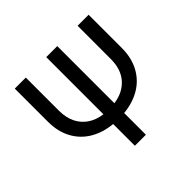

<svg xmlns="http://www.w3.org/2000/svg" viewBox="-169 -895 1083 1083"><g transform="rotate(-45 372.5 -353.5)"><path d="M667 -707V-442.4Q667 -363.8 635.3 -305.2Q603.5 -246.6 546.9 -213.4Q490.2 -180.2 417 -173.3V0H329.1V-173.3Q255.4 -180.2 198.7 -213.4Q142.1 -246.6 110.1 -304.9Q78.1 -363.3 78.1 -442.4V-707H166V-442.4Q166 -386.7 186.5 -345.9Q207 -305.2 243.7 -281.2Q280.3 -257.3 329.1 -251V-707H417V-251.5Q491.2 -261.2 535.2 -310.3Q579.1 -359.4 579.1 -442.4V-707Z"/></g></svg>

Font: Pretendard
Style: Regular
Weight: 400
Designer: Base glyphs from Inter by Rasmus Andersson; Hangeul glyphs from Noto Sans CJK(Source Han Sans) by Jang Soo-young and Kan
Foundry: Kil Hyung-jin
Version: Version 1.309